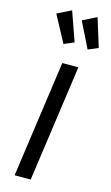

<svg xmlns="http://www.w3.org/2000/svg" viewBox="-147 -1045 632 1096"><g transform="rotate(15 168.5 -497.0)"><path d="M158.5 -689.1H253.5L156.5 0H61.5ZM52.4 -953.2 134.9 -994.4 196 -821.1 136.6 -795.9ZM202.8 -953.3 285.2 -994.4 337.4 -826 278 -800.9Z"/></g></svg>

Font: Fira Sans Variable
Style: Italic
Weight: 397
Italic angle: -8°
Designer: Carrois Corporate & Edenspiekermann AG
Foundry: Carrois Corporate GbR & Edenspiekermann AG
Version: Version 4.202